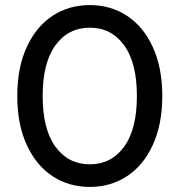

<svg xmlns="http://www.w3.org/2000/svg" viewBox="-20 -728 707 756"><path d="M48 -350Q48 -461 85 -542Q122 -623 186.5 -665.5Q251 -708 334 -708Q416 -708 480.5 -665.5Q545 -623 582 -542Q619 -461 619 -350Q619 -239 582 -158Q545 -77 480.5 -34.5Q416 8 334 8Q251 8 186.5 -34.5Q122 -77 85 -158Q48 -239 48 -350ZM519 -350Q519 -481 468.5 -550Q418 -619 334 -619Q249 -619 198.5 -550Q148 -481 148 -350Q148 -219 198.5 -150Q249 -81 334 -81Q418 -81 468.5 -150Q519 -219 519 -350Z"/></svg>

Font: APTA Sans Medium
Style: Bold
Weight: 500
Version: Version 7.200